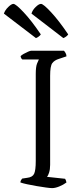

<svg xmlns="http://www.w3.org/2000/svg" viewBox="-58 -968 409 988"><path d="M210 0Q201 0 179 -3Q157 -6 130.5 -10.5Q104 -15 81 -20Q58 -25 47 -29Q47 -35 50 -40.5Q53 -46 56 -49L82 -53Q109 -56 117.5 -73.5Q126 -91 126 -140V-587Q126 -624 132.5 -640.5Q139 -657 142 -662H57Q50 -667 48 -679Q52 -684 63.5 -690.5Q75 -697 86.5 -702Q98 -707 103 -707H271Q275 -703 279.5 -695Q284 -687 284 -678L245 -665Q222 -658 211 -643Q200 -628 200 -578V-120Q200 -96 194.5 -79.5Q189 -63 184 -58L277 -48Q279 -45 281 -40Q283 -35 284 -29Q268 -17 247 -8.5Q226 0 210 0ZM127 -772 -38 -898Q-32 -916 -15.5 -932Q1 -948 11 -948Q23 -948 63.5 -905Q104 -862 152 -791Q149 -786 142 -780.5Q135 -775 127 -772ZM268 -772 104 -898Q109 -916 125.5 -932Q142 -948 153 -948Q165 -948 205 -905Q245 -862 293 -791Q290 -786 283 -780.5Q276 -775 268 -772Z"/></svg>

Font: Texturina 72pt Light
Style: Regular
Weight: 300
Designer: Guillermo Torres Carreño
Foundry: Omnibus-Type
Version: Version 1.002; ttfautohint (v1.8.3)